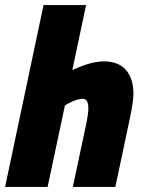

<svg xmlns="http://www.w3.org/2000/svg" viewBox="-25 -734 571 754"><path d="M-5 0H162L230 -320C247 -331 278 -346 300 -346C315 -346 322 -334 322 -307C322 -292 317 -263 314 -249L261 0H428L486 -274C493 -307 499 -344 499 -365C499 -441 463 -493 384 -493C340 -493 297 -476 259 -459L313 -714H146Z"/></svg>

Font: Noto Sans ExtraCondensed Black
Style: Italic
Weight: 900
Width: 2
Italic angle: -12°
Designer: Monotype Design Team
Foundry: Monotype Imaging Inc.
Version: Version 2.013